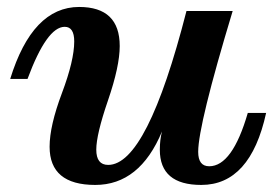

<svg xmlns="http://www.w3.org/2000/svg" viewBox="-20 -520 795 552"><path d="M253.9 11.7Q122.6 11.7 122.6 -98.1Q122.6 -158.2 158 -252.2Q193.4 -346.2 193.4 -400.9Q193.4 -442.9 166 -442.9Q114.7 -442.9 59.1 -293H9.3Q73.2 -500 207.5 -500Q324.2 -500 324.2 -387.7Q324.2 -329.6 290.5 -231.4Q256.8 -133.3 256.8 -89.8Q256.8 -45.9 291 -45.9Q402.8 -45.9 516.1 -488.3H648.9Q549.8 -160.2 549.8 -83.5Q549.8 -42 581.5 -42Q647.9 -42 692.4 -195.3H745.1Q699.7 11.7 558.6 11.7Q439.5 11.7 439.5 -89.4Q439.5 -118.7 445.8 -142.1Q381.8 11.7 253.9 11.7Z"/></svg>

Font: Munson
Style: Bold Italic
Weight: 700
Italic angle: -12°
Designer: Paul James MIller
Foundry: High-Logic / Made with FontCreator
Version: Version 2.10;May 5, 2019;FontCreator 11.5.0.2430 64-bit